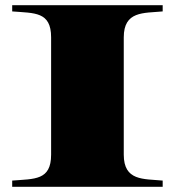

<svg xmlns="http://www.w3.org/2000/svg" viewBox="-20 -720 674 740"><path d="M27 -24V0H607V-24C533 -31 457 -22 457 -124V-576C457 -678 533 -669 607 -676V-700H27V-676C113 -669 177 -676 177 -576V-124C177 -24 113 -31 27 -24Z"/></svg>

Font: Sprat Extended Black
Style: Regular
Weight: 900
Width: 9
Designer: Ethan Nakache
Foundry: Collletttivo
Version: Version 2.000;Glyphs 3.2 (3217)